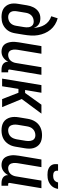

<svg xmlns="http://www.w3.org/2000/svg" viewBox="856 -1636 788 2540"><g transform="rotate(90 1250.0 -366.0)"><path d="M206 8Q176 8 148.5 2.5Q121 -3 98 -16.5Q75 -30 58.5 -52Q42 -74 34 -100Q26 -126 26 -155Q26 -184 31 -213L50 -328Q53 -349 59.5 -370.5Q66 -392 76 -412.5Q86 -433 101 -451Q116 -469 136 -482Q156 -495 177.5 -500.5Q199 -506 221 -506Q243 -506 264.5 -501Q286 -496 303 -484Q320 -472 331.5 -455Q343 -438 350 -418Q347 -456 337.5 -493Q328 -530 309 -561.5Q290 -593 260.5 -616Q231 -639 195 -650L222 -735Q267 -723 305.5 -699Q344 -675 372.5 -640.5Q401 -606 419 -564Q437 -522 445 -476Q453 -430 450 -381.5Q447 -333 439 -285L420 -170Q416 -146 407.5 -122Q399 -98 384 -76.5Q369 -55 348 -38Q327 -21 303.5 -10.5Q280 0 255 4Q230 8 206 8ZM206 -80Q226 -80 247 -87Q268 -94 284 -109Q300 -124 309 -144Q318 -164 321 -184L338 -287Q341 -303 341.5 -318Q342 -333 340.5 -347.5Q339 -362 333 -375.5Q327 -389 317 -399Q307 -409 293 -413.5Q279 -418 264 -418Q244 -418 223 -411Q202 -404 186 -389Q170 -374 161 -354Q152 -334 149 -314L130 -199Q126 -177 127 -155.5Q128 -134 137.5 -116.5Q147 -99 165.5 -89.5Q184 -80 206 -80Z M663 8Q636 8 612 -0.5Q588 -9 572 -27Q556 -45 547.5 -68.5Q539 -92 535.5 -117.5Q532 -143 534 -169Q536 -195 540 -221L590 -520H691L639 -207Q637 -193 636 -178.5Q635 -164 636.5 -150Q638 -136 642.5 -123Q647 -110 656 -100Q665 -90 678 -85Q691 -80 706 -80Q725 -80 744.5 -87Q764 -94 778.5 -109Q793 -124 801.5 -143Q810 -162 813 -181L869 -520H970L900 -100Q900 -96 900 -92Q900 -88 902.5 -85Q905 -82 909 -81Q913 -80 918 -80H937V8H903Q882 8 862.5 3.5Q843 -1 828 -12Q813 -23 804 -41Q795 -59 797 -80Q787 -61 773 -44.5Q759 -28 741 -15.5Q723 -3 703 2.5Q683 8 663 8Z M1291 0 1207 -216H1156L1121 0H1020L1106 -520H1207L1171 -304H1210L1365 -520H1483L1290 -260L1397 0Z M1705 8Q1675 8 1647 2Q1619 -4 1596 -18.5Q1573 -33 1557.5 -56Q1542 -79 1534.5 -106Q1527 -133 1527 -162.5Q1527 -192 1532 -221L1552 -341Q1556 -366 1565 -391Q1574 -416 1588.5 -438.5Q1603 -461 1623.5 -479Q1644 -497 1668.5 -508Q1693 -519 1718 -523.5Q1743 -528 1768 -528Q1798 -528 1826 -522Q1854 -516 1877 -501.5Q1900 -487 1916 -464Q1932 -441 1939.5 -414Q1947 -387 1946.5 -357.5Q1946 -328 1941 -299L1921 -179Q1917 -154 1908.5 -129Q1900 -104 1885 -81.5Q1870 -59 1850 -41Q1830 -23 1805.5 -12Q1781 -1 1755.5 3.5Q1730 8 1705 8ZM1705 -80Q1727 -80 1748.5 -88Q1770 -96 1786 -112.5Q1802 -129 1810.5 -150.5Q1819 -172 1823 -193L1843 -313Q1845 -328 1845.5 -343Q1846 -358 1844 -372Q1842 -386 1836.5 -399Q1831 -412 1821 -421.5Q1811 -431 1797.5 -435.5Q1784 -440 1769 -440Q1747 -440 1725.5 -432Q1704 -424 1687.5 -407.5Q1671 -391 1662.5 -369.5Q1654 -348 1651 -327L1631 -207Q1628 -192 1628 -177Q1628 -162 1630 -148Q1632 -134 1637.5 -121Q1643 -108 1652.5 -98.5Q1662 -89 1676 -84.5Q1690 -80 1705 -80Z M2163 8Q2136 8 2112 -0.5Q2088 -9 2072 -27Q2056 -45 2047.5 -68.5Q2039 -92 2035.5 -117.5Q2032 -143 2034 -169Q2036 -195 2040 -221L2090 -520H2191L2139 -207Q2137 -193 2136 -178.5Q2135 -164 2136.5 -150Q2138 -136 2142.5 -123Q2147 -110 2156 -100Q2165 -90 2178 -85Q2191 -80 2206 -80Q2225 -80 2244.5 -87Q2264 -94 2278.5 -109Q2293 -124 2301.5 -143Q2310 -162 2313 -181L2369 -520H2470L2400 -100Q2400 -96 2400 -92Q2400 -88 2402.5 -85Q2405 -82 2409 -81Q2413 -80 2418 -80H2437V8H2403Q2382 8 2362.5 3.5Q2343 -1 2328 -12Q2313 -23 2304 -41Q2295 -59 2297 -80Q2287 -61 2273 -44.5Q2259 -28 2241 -15.5Q2223 -3 2203 2.5Q2183 8 2163 8ZM2293 -600Q2273 -600 2253 -602.5Q2233 -605 2215 -612.5Q2197 -620 2182.5 -632.5Q2168 -645 2160 -662Q2152 -679 2151 -699.5Q2150 -720 2153 -740H2239Q2237 -726 2240 -712Q2243 -698 2253 -689.5Q2263 -681 2277 -678Q2291 -675 2305 -675Q2319 -675 2334 -678Q2349 -681 2362 -689.5Q2375 -698 2383 -712Q2391 -726 2393 -740H2479Q2476 -720 2468 -699.5Q2460 -679 2446 -662Q2432 -645 2413.5 -632.5Q2395 -620 2375 -612.5Q2355 -605 2334 -602.5Q2313 -600 2293 -600Z"/></g></svg>

Font: Iosevka Semibold
Style: Italic
Weight: 600
Italic angle: -9°
Monospace: yes
Designer: Belleve Invis
Foundry: Belleve Invis
Version: Version 32.5.0; ttfautohint (v1.8.4)